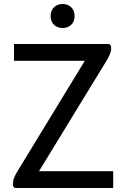

<svg xmlns="http://www.w3.org/2000/svg" viewBox="-20 -940 626 960"><path d="M293 -800C327 -800 353 -822 353 -860C353 -897 327 -920 293 -920C259 -920 233 -897 233 -860C233 -822 259 -800 293 -800ZM175 -84 510 -632C524 -655 536 -678 536 -699C536 -703 535 -708 534 -712L526 -720H50V-636H404L70 -88C54 -62 45 -44 45 -21C45 -17 45 -13 46 -8L54 0H546V-84Z"/></svg>

Font: Kufam Arabic Latin Roman Normal
Style: Regular
Weight: 400
Designer: Wael Morcos & Artur Schmal
Version: Version 1.200;PS 001.200;hotconv 1.0.88;makeotf.lib2.5.64775